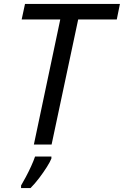

<svg xmlns="http://www.w3.org/2000/svg" viewBox="-20 -734 629 975"><path d="M152 0 286 -635H90L107 -714H589L573 -635H377L242 0ZM87 208Q97 191 111 165Q125 139 138 110.5Q151 82 158 61H241V71Q235 87 218 114Q201 141 179 170Q157 199 135 221H87Z"/></svg>

Font: Noto Sans
Style: Italic
Weight: 400
Italic angle: -12°
Designer: Monotype Design Team
Foundry: Monotype Imaging Inc.
Version: Version 2.013; ttfautohint (v1.8.4.7-5d5b)